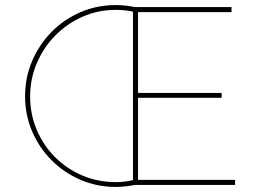

<svg xmlns="http://www.w3.org/2000/svg" viewBox="-20 -730 1049 758"><path d="M511 -683Q493 -687 474.5 -689Q456 -691 437 -691Q367 -691 306 -664Q245 -637 198.5 -590Q152 -543 125.5 -481Q99 -419 99 -349Q99 -279 125 -217.5Q151 -156 197.5 -109.5Q244 -63 305.5 -37Q367 -11 438 -11Q473 -11 510 -20L526 -3Q505 2 482.5 5Q460 8 437 8Q363 8 298 -20Q233 -48 184 -97Q135 -146 107 -211Q79 -276 79 -350Q79 -424 107 -489.5Q135 -555 184 -604.5Q233 -654 298 -682Q363 -710 437 -710Q461 -710 483.5 -707Q506 -704 528 -698ZM505 -702H894V-682H525V-363H855V-344H525V-20H908V0H505Z"/></svg>

Font: Josefin Sans Thin Thin
Style: Regular
Weight: 250
Version: Version 2.001